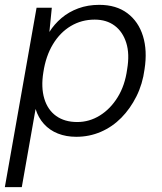

<svg xmlns="http://www.w3.org/2000/svg" viewBox="-31 -553 668 793"><path d="M-11 220 120 -521H183L173 -421Q193 -453 223 -478.5Q253 -504 292.5 -518.5Q332 -533 379 -533Q449 -533 495 -498.5Q541 -464 559.5 -404Q578 -344 566 -267Q558 -206 532.5 -155Q507 -104 470 -66.5Q433 -29 385.5 -8.5Q338 12 284 12Q242 12 208 -1.5Q174 -15 150.5 -41Q127 -67 116 -103L59 220ZM288 -49Q338 -49 381.5 -76Q425 -103 455 -151.5Q485 -200 494 -266Q505 -330 490.5 -376Q476 -422 442.5 -447Q409 -472 360 -472Q306 -472 261.5 -445.5Q217 -419 187.5 -370Q158 -321 148 -254Q138 -192 152 -145.5Q166 -99 201 -74Q236 -49 288 -49Z"/></svg>

Font: DM Sans 10pt Light
Style: Italic
Weight: 300
Italic angle: -10°
Version: Version 4.004;gftools[0.9.30]